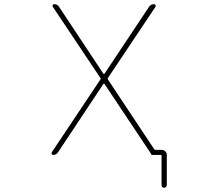

<svg xmlns="http://www.w3.org/2000/svg" viewBox="-20 -773 1040 929"><path d="M761.7 123V-18.6Q761.7 -23.4 756.8 -23.4H714.8Q711.9 -23.4 711.9 -26.4Q711.9 -27.3 711.9 -27.3L485.4 -367.2Q484.4 -368.2 482.9 -368.2Q481.4 -368.2 480.5 -367.2L260.7 -36.1Q252.9 -23.4 237.3 -23.4Q232.4 -23.4 230.5 -27.3Q229.5 -29.3 229.5 -31.2Q229.5 -34.2 230.5 -36.1L465.8 -388.7Q468.8 -392.6 465.8 -395.5L235.4 -740.2Q232.4 -744.1 234.9 -748.5Q237.3 -752.9 242.2 -752.9Q257.8 -752.9 265.6 -740.2L480.5 -416Q481.4 -415 482.9 -415Q484.4 -415 485.4 -416L701.2 -740.2Q710 -752.9 725.6 -752.9Q730.5 -752.9 732.4 -748.5Q734.4 -744.1 732.4 -740.2L502 -395.5Q500 -392.6 502 -388.7L725.6 -51.8Q728.5 -47.9 732.4 -47.9H762.7Q772.5 -47.9 779.8 -40.5Q787.1 -33.2 787.1 -23.4V123Q787.1 127.9 783.2 131.8Q779.3 135.7 773.9 135.7Q768.6 135.7 765.1 131.8Q761.7 127.9 761.7 123Z"/></svg>

Font: Rounded-X Mgen+ 2m thin
Style: Regular
Weight: 100
Designer: [Source Han Sans]
Ryoko NISHIZUKA  (kana & ideographs); Paul D. Hunt (Latin, Greek & Cyrillic); Wenlong ZHANG  (bopomofo
Version: Version 1.059.20150602